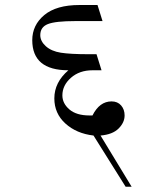

<svg xmlns="http://www.w3.org/2000/svg" viewBox="-20 -625 618 747"><path d="M468.8 101.6 343.8 -97.7Q277.3 -105.5 234.4 -144.5Q191.4 -183.6 191.4 -242.2Q191.4 -304.7 246.1 -351.6Q175.8 -351.6 140.6 -380.9Q105.5 -410.2 105.5 -468.8Q105.5 -527.3 152.3 -566.4Q199.2 -605.5 289.1 -605.5H359.4L378.9 -543H273.4Q195.3 -543 166 -531.2Q136.7 -519.5 136.7 -488.3Q136.7 -464.8 158.2 -445.3Q179.7 -425.8 216.8 -419.9Q253.9 -414.1 324.2 -414.1H355.5L375 -351.6H339.8Q289.1 -351.6 255.9 -322.3Q222.7 -293 222.7 -253.9Q222.7 -222.7 250 -199.2Q277.3 -175.8 328.1 -175.8H339.8Q367.2 -230.5 414.1 -230.5Q437.5 -230.5 451.2 -214.8Q464.8 -199.2 464.8 -175.8Q464.8 -148.4 441.4 -125Q418 -101.6 371.1 -97.7L492.2 101.6Z"/></svg>

Font: 和音 by 宁静之雨，公众号njzyshare
Style: Regular
Weight: 400
Designer: Steve Matteson
Foundry: Ascender Corporation
Version: Version 6.00;June 8, 2018;FontCreator 11.0.0.2388 32-bit